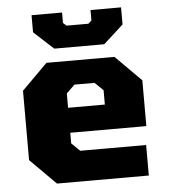

<svg xmlns="http://www.w3.org/2000/svg" viewBox="-52 -779 726 827"><g transform="rotate(-5 310.5 -366.0)"><path d="M200 -580 115 -658V-732H247V-687L261 -674H356L370 -687V-732H502V-658L416 -580ZM161 0 50 -111V-411L161 -522H455L566 -411V-213H237V-167L273 -132H558V0ZM237 -321H396V-383L360 -418H273L237 -383Z"/></g></svg>

Font: Tomorrow
Style: Bold
Weight: 700
Designer: Tony de Marco, Monica Rizzolli
Foundry: Just in Type
Version: Version 2.002